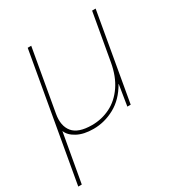

<svg xmlns="http://www.w3.org/2000/svg" viewBox="-183 -611 881 945"><g transform="rotate(-30 257.5 -138.0)"><path d="M-13 220 113 -496H133L71 -144Q60 -81 90 -44.5Q120 -8 198 -8Q253 -8 301.5 -32Q350 -56 384.5 -106Q419 -156 432 -230L479 -496H499L412 0H393L412 -118H411Q373 -51 315.5 -19.5Q258 12 195 12Q140 12 103.5 -7.5Q67 -27 56 -56L7 220Z"/></g></svg>

Font: DM Sans 11pt Thin
Style: Italic
Weight: 250
Italic angle: -10°
Version: Version 4.004;gftools[0.9.30]